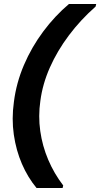

<svg xmlns="http://www.w3.org/2000/svg" viewBox="-20 -816 504 966"><path d="M164 130Q120 77 90.5 9Q61 -59 49.5 -138.5Q38 -218 50 -304Q62 -399 100.5 -489Q139 -579 197.5 -657.5Q256 -736 327 -796H464L461 -783Q385 -716 326.5 -638Q268 -560 231 -476.5Q194 -393 183 -308Q172 -232 182.5 -157Q193 -82 222.5 -12.5Q252 57 298 117L295 130Z"/></svg>

Font: DM Sans 36pt
Style: Bold Italic
Weight: 700
Italic angle: -10°
Designer: Colophon Foundry, Jonny Pinhorn
Foundry: Colophon Foundry
Version: Version 4.004;gftools[0.9.30]